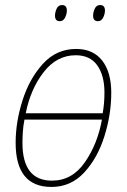

<svg xmlns="http://www.w3.org/2000/svg" viewBox="-20 -731 502 761"><path d="M184 10Q261 10 314 -47.5Q367 -105 394 -191.5Q421 -278 421 -363Q421 -445 385 -491Q349 -537 282 -537Q204 -537 150.5 -478.5Q97 -420 69.5 -334Q42 -248 42 -165Q42 10 184 10ZM82 -282Q101 -378 153 -445Q205 -512 280 -512Q337 -512 365.5 -472Q394 -432 394 -364Q394 -321 387 -282ZM186 -15Q69 -15 69 -165Q69 -184 70.5 -208Q72 -232 77 -257H384Q367 -161 316.5 -88Q266 -15 186 -15ZM368 -647Q382 -647 389 -661.5Q396 -676 396 -689Q396 -711 377 -711Q362 -711 355.5 -696.5Q349 -682 349 -669Q349 -647 368 -647ZM217 -647Q231 -647 238 -661.5Q245 -676 245 -689Q245 -711 226 -711Q211 -711 204.5 -696.5Q198 -682 198 -669Q198 -647 217 -647Z"/></svg>

Font: Noto Sans UI SemiCondensed Thin
Style: Italic
Weight: 250
Width: 4
Italic angle: -12°
Designer: Monotype Design Team
Foundry: Monotype Imaging Inc.
Version: Version 1.901